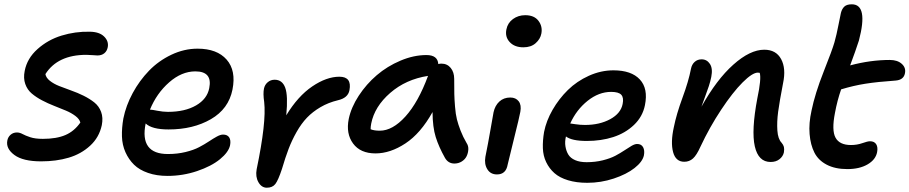

<svg xmlns="http://www.w3.org/2000/svg" viewBox="-20 -794 4244 896"><path d="M171.9 -41Q87.4 -41 47.1 -70.8Q6.8 -100.6 14.2 -138.2Q17.1 -154.3 29.3 -165Q41.5 -175.8 59.1 -175.8Q71.8 -175.8 85.2 -168.5Q98.6 -161.1 121.3 -153.6Q144 -146 180.2 -146Q243.7 -146 285.2 -163.8Q326.7 -181.6 355 -222.2Q350.6 -238.8 331.8 -252.9Q313 -267.1 287.6 -277.8Q262.2 -288.6 232.7 -300Q203.1 -311.5 176.3 -325.7Q149.4 -339.8 128.4 -357.4Q107.4 -375 97.9 -402.1Q88.4 -429.2 95.2 -462.9Q106.4 -521.5 155 -564.9Q203.6 -608.4 267.3 -627.9Q331.1 -647.5 398.9 -646Q443.4 -645.5 465.6 -623.8Q487.8 -602.1 482.9 -574.2Q479.5 -555.7 466.8 -545.4Q454.1 -535.2 435.1 -535.2Q429.2 -535.2 412.8 -536.6Q396.5 -538.1 382.8 -538.1Q249 -538.1 191.9 -448.2Q194.8 -431.2 212.6 -417Q230.5 -402.8 256.1 -392.6Q281.7 -382.3 311.8 -371.8Q341.8 -361.3 369.9 -347.4Q397.9 -333.5 419.9 -316.2Q441.9 -298.8 451.9 -271.7Q461.9 -244.6 455.1 -210Q442.9 -152.8 400.6 -114Q358.4 -75.2 300.5 -58.1Q242.7 -41 171.9 -41Z M761.7 26.9Q710.9 26.9 670.7 12.9Q630.4 -1 605.5 -25.4Q580.6 -49.8 565.4 -83.7Q550.3 -117.7 549.1 -157.2Q547.9 -196.8 555.7 -241.2Q567.9 -301.8 599.4 -359.9Q630.9 -418 675.5 -464.1Q720.2 -510.3 779.8 -538.6Q839.4 -566.9 901.9 -566.9Q992.7 -566.9 1037.6 -515.9Q1082.5 -464.8 1064.9 -376Q1046.9 -285.6 964.1 -237.8Q881.3 -189.9 766.6 -189.9Q689 -189.9 659.7 -217.8Q630.9 -75.2 763.7 -75.2Q807.6 -75.2 845.7 -84.5Q883.8 -93.8 909.2 -107.2Q934.6 -120.6 954.8 -134Q975.1 -147.5 991.9 -156.7Q1008.8 -166 1021 -166Q1041 -166 1049.6 -152.8Q1058.1 -139.6 1053.7 -116.2Q1046.9 -84 1006.6 -51Q966.3 -18.1 899.7 4.4Q833 26.9 761.7 26.9ZM682.6 -282.2Q689 -282.2 714.8 -277.1Q740.7 -272 763.7 -272Q842.8 -272 894.8 -302Q946.8 -332 956.5 -382.8Q972.2 -460.9 891.6 -460.9Q827.6 -460.9 769.3 -409.7Q710.9 -358.4 679.7 -282.2Z M1225.1 82Q1200.7 82 1186 56.4Q1171.4 30.8 1177.7 -3.9Q1223.6 -224.1 1212.9 -317.9Q1207 -357.4 1211.9 -380.9Q1215.8 -398.9 1229.5 -410.4Q1243.2 -421.9 1261.7 -421.9Q1297.4 -421.9 1311 -384.8Q1324.7 -347.7 1315.9 -255.9Q1370.1 -345.2 1437 -390.6Q1503.9 -436 1564 -436Q1622.6 -436 1610.8 -373Q1604 -336.9 1557.1 -326.2Q1512.2 -315.4 1475.6 -293.9Q1439 -272.5 1412.6 -244.9Q1386.2 -217.3 1364 -178Q1341.8 -138.7 1326.7 -98.9Q1311.5 -59.1 1295.9 -5.9Q1278.3 47.4 1264.9 64.7Q1251.5 82 1225.1 82Z M1732.4 -78.1Q1661.6 -78.1 1627.7 -124.3Q1593.8 -170.4 1607.4 -238.8Q1618.7 -293 1654.1 -347.2Q1689.5 -401.4 1738.3 -443.1Q1787.1 -484.9 1848.9 -511Q1910.6 -537.1 1970.2 -537.1Q2022.5 -537.1 2025.4 -495.1Q2033.2 -497.1 2039.6 -497.1Q2066.9 -497.1 2083.3 -477.1Q2099.6 -457 2099.6 -425.8Q2099.6 -378.9 2100.1 -355.2Q2100.6 -331.5 2103.5 -295.9Q2106.4 -260.3 2112.3 -236.8Q2118.2 -213.4 2129.4 -184.3Q2140.6 -155.3 2157.2 -127Q2166.5 -113.3 2165.5 -96.4Q2164.6 -79.6 2157.5 -64.9Q2150.4 -50.3 2135 -40.5Q2119.6 -30.8 2100.6 -30.8Q2071.8 -30.8 2056.6 -57.1Q2027.8 -108.4 2013.4 -154.3Q1999 -200.2 1998.5 -271Q1942.9 -171.4 1872.1 -124.8Q1801.3 -78.1 1732.4 -78.1ZM1712.4 -217.8Q1709.5 -203.1 1709.5 -190.9Q1725.1 -184.1 1752.4 -184.1Q1812 -184.1 1872.1 -250.5Q1932.1 -316.9 1977.5 -439.9Q1874 -423.8 1801 -360.4Q1728 -296.9 1712.4 -217.8Z M2422.4 -573.2Q2381.3 -573.2 2358.6 -597.7Q2335.9 -622.1 2343.3 -657.2Q2349.1 -687 2373.8 -705.1Q2398.4 -723.1 2431.2 -723.1Q2473.1 -723.1 2492.9 -696.8Q2512.7 -670.4 2506.3 -637.2Q2501.5 -611.8 2479.7 -592.5Q2458 -573.2 2422.4 -573.2ZM2299.3 20Q2269 20 2254.2 -4.2Q2239.3 -28.3 2245.1 -62Q2258.3 -127 2269 -189.5Q2279.8 -252 2283.2 -270Q2290 -301.3 2310.3 -320.1Q2330.6 -338.9 2361.3 -338.9Q2387.2 -338.9 2400.6 -321.3Q2414.1 -303.7 2408.2 -272Q2403.8 -247.6 2378.7 -147Q2353.5 -46.4 2349.1 -25.9Q2341.3 20 2299.3 20Z M2720.7 59.1Q2669.9 59.1 2630.6 47.1Q2591.3 35.2 2567.1 13.7Q2543 -7.8 2528.8 -37.4Q2514.6 -66.9 2513.4 -102.5Q2512.2 -138.2 2519 -178.2Q2529.3 -230.5 2558.8 -281.7Q2588.4 -333 2630.1 -374Q2671.9 -415 2728 -440.4Q2784.2 -465.8 2842.8 -465.8Q2926.3 -465.8 2965.8 -423.3Q3005.4 -380.9 2989.7 -303.2Q2979 -249.5 2938.5 -210.9Q2897.9 -172.4 2841.6 -154.3Q2785.2 -136.2 2718.8 -136.2Q2648.4 -136.2 2621.1 -157.2Q2615.2 -132.8 2618.7 -111.1Q2622.1 -89.4 2632.1 -72.8Q2642.1 -56.2 2664.1 -46.6Q2686 -37.1 2717.8 -37.1Q2757.8 -37.1 2793 -45.9Q2828.1 -54.7 2851.6 -67.1Q2875 -79.6 2893.6 -92Q2912.1 -104.5 2927.2 -113.3Q2942.4 -122.1 2953.1 -122.1Q2973.1 -122.1 2981.2 -106.9Q2989.3 -91.8 2984.9 -68.8Q2978.5 -39.1 2941.2 -9.8Q2903.8 19.5 2844 39.3Q2784.2 59.1 2720.7 59.1ZM2832 -365.2Q2774.4 -365.2 2722.2 -323.5Q2669.9 -281.7 2641.1 -217.8L2664.6 -214.4Q2687.5 -210.9 2710 -210.9Q2778.3 -210.9 2827.9 -238Q2877.4 -265.1 2885.7 -309.1Q2891.6 -337.9 2879.4 -351.6Q2867.2 -365.2 2832 -365.2Z M3576.2 -38.1Q3519 -38.1 3502.4 -111.1Q3485.8 -184.1 3514.2 -335Q3533.7 -426.3 3525.4 -454.1Q3522.5 -455.1 3516.6 -455.1Q3491.2 -455.1 3445.3 -409.2Q3399.4 -363.3 3345.5 -282Q3291.5 -200.7 3248.5 -108.9Q3231 -69.8 3213.9 -54.4Q3196.8 -39.1 3173.3 -39.1Q3133.3 -39.1 3121.1 -84.2Q3108.9 -129.4 3124.5 -200.2Q3136.7 -261.2 3165 -338.1Q3193.4 -415 3204.6 -473.1Q3208.5 -493.2 3221.7 -505.1Q3234.9 -517.1 3254.4 -517.1Q3278.8 -517.1 3293 -495.6Q3307.1 -474.1 3299.3 -435.1Q3294.9 -413.1 3287.8 -391.8Q3280.8 -370.6 3270.3 -342.5Q3259.8 -314.5 3253.4 -295.9Q3324.2 -422.9 3402.3 -492.4Q3480.5 -562 3546.4 -562Q3601.6 -562 3625.2 -518.3Q3648.9 -474.6 3634.3 -405.8Q3617.7 -319.8 3611.3 -272.2Q3605 -224.6 3607.7 -185.1Q3610.4 -145.5 3627.4 -127.9Q3635.7 -118.2 3638.2 -108.4Q3640.6 -98.6 3638.2 -83Q3634.3 -64.5 3617.9 -51.3Q3601.6 -38.1 3576.2 -38.1Z M3934.1 -4.9Q3877.4 -4.9 3838.1 -25.4Q3798.8 -45.9 3780.5 -82Q3762.2 -118.2 3758.1 -168.5Q3753.9 -218.8 3767.1 -277.8Q3783.2 -356.9 3823.7 -459.5Q3864.3 -562 3874 -596.2Q3884.3 -632.8 3892.6 -676.5Q3900.9 -720.2 3904.3 -733.9Q3909.2 -752.9 3920.4 -763.4Q3931.6 -773.9 3955.1 -773.9Q4032.7 -773.9 3988.3 -605Q3972.7 -556.6 3947.3 -488.8Q4042 -514.2 4132.3 -514.2Q4168 -514.2 4188.2 -496.1Q4208.5 -478 4203.1 -452.1Q4197.3 -420.9 4159.2 -418Q4074.2 -412.1 4018.6 -403.3Q3962.9 -394.5 3905.3 -377Q3887.2 -325.2 3876.5 -267.1Q3860.4 -185.5 3879.2 -151.4Q3897.9 -117.2 3951.2 -117.2Q3979.5 -117.2 4004.2 -126Q4028.8 -134.8 4040 -134.8Q4060.1 -134.8 4068.8 -121.1Q4077.6 -107.4 4073.2 -84Q4066.4 -48.8 4028.8 -26.9Q3991.2 -4.9 3934.1 -4.9Z"/></svg>

Font: Shantell Sans Irregular Bouncy
Style: Italic
Weight: 500
Italic angle: -11.31°
Designer: Stephen Nixon, Anya Danilova, Shantell Martin
Foundry: Arrow Type
Version: Version 1.006;[9816181b4]